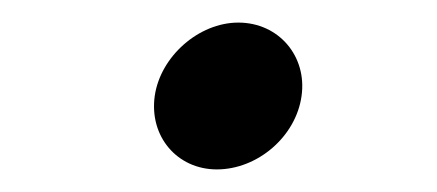

<svg xmlns="http://www.w3.org/2000/svg" viewBox="-20 -356 387 170"><path d="M172 -206C208 -206 242 -235 247 -271C252 -306 227 -336 191 -336C156 -336 122 -306 117 -271C112 -235 137 -206 172 -206Z"/></svg>

Font: Mluvka SemiBold
Style: Italic
Weight: 600
Italic angle: -8°
Designer: Modified by Jiří Krblich, Original typeface by Gumpita Rahayu
Foundry: Gumpita Rahayu & Jiří Krblich
Version: Version 2.000;Glyphs 3.1.1 (3134)